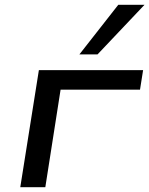

<svg xmlns="http://www.w3.org/2000/svg" viewBox="-20 -785 626 805"><path d="M65 0 143 -491H580L567 -409H234L170 0ZM313 -557 476 -765H586L389 -557Z"/></svg>

Font: Nunito Sans 10pt Expanded Medium
Style: Italic
Weight: 500
Width: 7
Italic angle: -9°
Designer: Vernon Adams
Foundry: Vernon Adams
Version: Version 3.101;gftools[0.9.27]